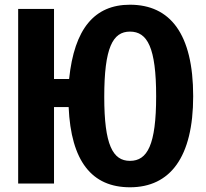

<svg xmlns="http://www.w3.org/2000/svg" viewBox="-20 -778 874 814"><path d="M531 -758C381 -758 295 -657 273 -443H209V-740H57V0H209V-324H271C281 -95 369 16 531 16C701 16 799 -111 799 -370C799 -635 701 -758 531 -758ZM531 -96C458 -96 422 -164 422 -367C422 -576 458 -644 531 -644C605 -644 642 -576 642 -370C642 -164 605 -96 531 -96Z"/></svg>

Font: Glow Sans TC Compressed
Style: Bold
Weight: 700
Width: 2
Designer: Ryoko NISHIZUKA (kana, bopomofo & ideographs); Paul D. Hunt (Latin, Greek & Cyrillic); Sandoll Communications, Soo-young
Version: Version 0.93